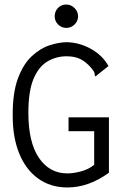

<svg xmlns="http://www.w3.org/2000/svg" viewBox="-20 -816 540 846"><path d="M277 10Q203 10 148.5 -29Q94 -68 65 -139Q36 -210 36 -304Q35 -405 58.5 -469Q82 -533 119.5 -568Q157 -603 198.5 -616.5Q240 -630 274 -630Q330 -629 381 -600.5Q432 -572 458 -525L409 -486L401 -479L397 -485Q398 -493 394.5 -499.5Q391 -506 380 -519Q357 -545 332.5 -556.5Q308 -568 273 -568Q228 -568 189.5 -545.5Q151 -523 128 -469Q105 -415 105 -319Q105 -189 151.5 -120.5Q198 -52 277 -52Q304 -52 337.5 -61Q371 -70 395 -90V-238H282V-299H460V-55Q371 10 277 10ZM272 -693Q251 -693 236 -708Q221 -723 221 -744Q221 -766 235.5 -781Q250 -796 272 -796Q293 -796 308.5 -780.5Q324 -765 324 -744Q324 -723 308.5 -708Q293 -693 272 -693Z"/></svg>

Font: Inconsolata Nerd Font Mono
Style: Regular
Weight: 400
Monospace: yes
Designer: Raph Levien, Cyreal, Brenton Simpson
Foundry: Raph Levien, Cyreal, Google
Version: Version 3.000; ttfautohint (v1.8.3);Nerd Fonts 3.0.2